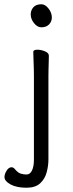

<svg xmlns="http://www.w3.org/2000/svg" viewBox="-20 -718 341 900"><path d="M223 -636Q223 -617 210 -603.5Q197 -590 174 -590Q155 -590 139.5 -609.5Q124 -629 124 -650Q124 -670 136.5 -684Q149 -698 174 -698Q192 -698 207.5 -678Q223 -658 223 -636ZM139 -364Q139 -374 138.5 -396Q138 -418 137 -441Q136 -464 136 -475Q136 -485 156 -485Q172 -485 190.5 -477.5Q209 -470 209 -457Q209 -449 208.5 -431.5Q208 -414 207.5 -395Q207 -376 207 -364V30Q207 58 199 89Q191 120 168.5 141Q146 162 104 162Q58 162 29.5 146.5Q1 131 1 112Q1 98 11 82Q21 66 34 66Q43 66 50 75Q64 92 77.5 96Q91 100 104 100Q121 100 130 81Q139 62 139 31Z"/></svg>

Font: QiushuiShotai
Style: Regular
Weight: 600
Designer: Fontworks Inc.
Foundry: Fontworks Inc.
Version: Version 1.250